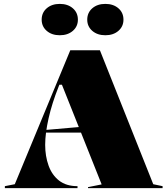

<svg xmlns="http://www.w3.org/2000/svg" viewBox="-20 -966 860 986"><path d="M5 0V-10L56 -20L341 -708H493L767 -20L815 -10V0H432V-5L502 -19L298 -531H285L281 -521Q247 -436 229.5 -358.5Q212 -281 212 -222Q212 -164 229.5 -115.5Q247 -67 283.5 -38.5Q320 -10 378 -10V0ZM172 -285V-295L402 -315V-285ZM521 -946Q562 -946 588 -923.5Q614 -901 614 -865Q614 -830 588 -807.5Q562 -785 521 -785Q480 -785 454 -807.5Q428 -830 428 -865Q428 -901 454 -923.5Q480 -946 521 -946ZM287 -946Q328 -946 354 -923.5Q380 -901 380 -865Q380 -830 354 -807.5Q328 -785 287 -785Q246 -785 220 -807.5Q194 -830 194 -865Q194 -901 220 -923.5Q246 -946 287 -946Z"/></svg>

Font: Kalnia
Style: Bold
Weight: 700
Designer: Frida Medrano
Foundry: Frida Medrano
Version: Version 1.105